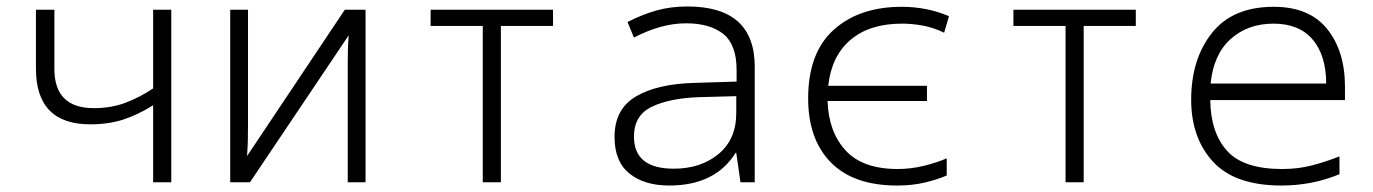

<svg xmlns="http://www.w3.org/2000/svg" viewBox="-20 -563 4240 593"><path d="M509 0V-533H453V-290Q413 -263 368.5 -246Q324 -229 270 -229Q148 -229 148 -350V-533H91V-351Q91 -179 259 -179Q316 -179 361.5 -194Q407 -209 453 -238V0Z M752 0 1057 -454Q1055 -428 1054.5 -409Q1054 -390 1054 -365V0H1109V-533H1045L743 -81Q745 -110 745.5 -130Q746 -150 746 -179V-533H691V0Z M1527 0V-483H1688V-533H1310V-483H1471V0Z M1938 -141Q1938 -207 1993.5 -233.5Q2049 -260 2141 -263L2254 -266V-217Q2255 -134 2200 -88Q2145 -42 2061 -42Q1938 -42 1938 -141ZM2252 -91H2254L2267 0H2311V-357Q2311 -543 2103 -543Q2051 -543 2007 -530.5Q1963 -518 1918 -495L1938 -447Q1978 -468 2018.5 -479.5Q2059 -491 2099 -491Q2173 -491 2214 -458Q2255 -425 2255 -347V-311L2125 -307Q2010 -304 1944 -265Q1878 -226 1878 -140Q1878 -64 1924 -27Q1970 10 2047 10Q2189 10 2252 -91Z M2904 -21V-74Q2872 -60 2832 -50.5Q2792 -41 2753 -41Q2644 -41 2591.5 -98.5Q2539 -156 2536 -251H2843V-298H2538Q2548 -390 2607 -440Q2666 -490 2766 -490Q2797 -490 2830 -484Q2863 -478 2896 -462L2911 -513Q2843 -542 2765 -542Q2634 -542 2555 -471Q2476 -400 2476 -259Q2476 -133 2546 -61.5Q2616 10 2751 10Q2797 10 2835.5 1Q2874 -8 2904 -21Z M3327 0V-483H3488V-533H3110V-483H3271V0Z M4117 -25V-80Q4074 -63 4031.5 -52Q3989 -41 3940 -41Q3820 -41 3769.5 -97.5Q3719 -154 3718 -254H4134V-295Q4134 -405 4079 -473.5Q4024 -542 3914 -542Q3787 -542 3723 -461Q3659 -380 3659 -255Q3659 -137 3726.5 -63.5Q3794 10 3938 10Q4033 10 4117 -25ZM3913 -490Q3993 -490 4034.5 -440.5Q4076 -391 4076 -305H3719Q3728 -395 3781 -442.5Q3834 -490 3913 -490Z"/></svg>

Font: Noto Sans Mono UI Light
Style: Regular
Weight: 300
Designer: Monotype Design team
Foundry: Monotype Imaging Inc.
Version: 1.000